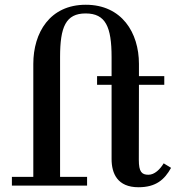

<svg xmlns="http://www.w3.org/2000/svg" viewBox="-20 -780 750 807"><path d="M30 -36.5V0H346V-36.5H232.5V-540C232.5 -667 256.5 -723.5 340 -723.5C424 -723.5 449 -667 449 -540V-460H388V-423.5H449V-111.5C449 -51 473.5 7 562 7C635.5 7 671.5 -25 699 -74.5L668 -93.5C652.5 -68 629.5 -45.5 604 -45.5C575.5 -45.5 563.5 -58 563.5 -108L564 -423.5H670.5V-460H564V-511.5C564 -642.5 492 -760 340.5 -760C189.5 -760 120 -642.5 120 -511.5V-36.5Z"/></svg>

Font: Bodoni* 06pt Medium
Style: Regular
Weight: 500
Version: Version 2.3